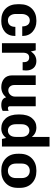

<svg xmlns="http://www.w3.org/2000/svg" viewBox="1048 -1808 770 2905"><g transform="rotate(90 1432.5 -355.0)"><path d="M303 -521Q395 -521 459.5 -463.5Q524 -406 524 -307H379Q379 -359 356 -390Q333 -421 288 -421Q243 -421 217 -385.5Q191 -350 191 -296V-207Q191 -157 217 -123.5Q243 -90 287 -90Q333 -90 359.5 -118.5Q386 -147 386 -203H524Q524 -98 460.5 -44Q397 10 303 10H287Q175 10 109 -56.5Q43 -123 43 -241V-270Q43 -387 111 -454Q179 -521 287 -521Z M902 -521Q971 -521 1008.5 -478Q1046 -435 1046 -364Q1046 -341 1042 -313H920V-336Q920 -367 903 -389.5Q886 -412 849 -412Q777 -412 777 -316V0H633V-511H741L759 -436Q761 -443 770 -454.5Q779 -466 795.5 -482Q812 -498 840.5 -509.5Q869 -521 902 -521Z M1266 -511V-186Q1266 -147 1288.5 -121.5Q1311 -96 1346 -96Q1385 -96 1413 -125.5Q1441 -155 1441 -197V-511H1587V-120Q1587 -105 1596 -97.5Q1605 -90 1616 -90Q1635 -90 1657 -101V-11Q1620 10 1569 10Q1469 10 1453 -63Q1390 10 1299 10Q1221 10 1170.5 -32Q1120 -74 1120 -154V-511Z M1908 -521Q1999 -521 2051 -452V-720H2197V0H2082L2067 -64Q2011 10 1923 10Q1830 10 1770.5 -57Q1711 -124 1711 -253V-264Q1711 -387 1766.5 -454Q1822 -521 1908 -521ZM1859 -294V-211Q1859 -153 1886 -121.5Q1913 -90 1955 -90Q1997 -90 2024 -121.5Q2051 -153 2051 -211V-294Q2051 -352 2024 -383.5Q1997 -415 1955 -415Q1913 -415 1886 -383.5Q1859 -352 1859 -294Z M2556 10Q2447 10 2376.5 -57.5Q2306 -125 2306 -241V-270Q2306 -386 2376.5 -453.5Q2447 -521 2556 -521H2572Q2681 -521 2751.5 -453.5Q2822 -386 2822 -270V-241Q2822 -125 2751.5 -57.5Q2681 10 2572 10ZM2674 -215V-296Q2674 -357 2643.5 -389Q2613 -421 2564 -421Q2515 -421 2484.5 -389Q2454 -357 2454 -296V-215Q2454 -154 2484.5 -122Q2515 -90 2564 -90Q2613 -90 2643.5 -122Q2674 -154 2674 -215Z"/></g></svg>

Font: Chivo
Style: Bold
Weight: 700
Designer: Hector Gatti
Foundry: Omnibus-Type
Version: Version 1.007;PS 001.007;hotconv 1.0.88;makeotf.lib2.5.64775